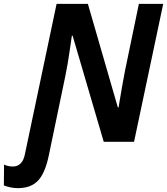

<svg xmlns="http://www.w3.org/2000/svg" viewBox="-117 -734 865 994"><path d="M-97 226 -96 118Q-76 128 -50 128Q-26 128 -10 112Q6 96 12 64L176 -714H338L493 -178H497L501 -203Q504 -223 513.5 -277Q523 -331 530 -367L602 -714H728L577 0H420L259 -549H255Q254 -543 244 -473Q234 -403 222 -344L136 69Q117 162 80 201Q43 240 -24 240Q-61 240 -97 226Z"/></svg>

Font: Noto Sans Display
Style: Bold Italic
Weight: 700
Italic angle: -12°
Designer: Monotype Design team
Foundry: Monotype Imaging Inc.
Version: Version 1.000